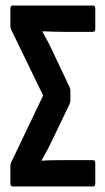

<svg xmlns="http://www.w3.org/2000/svg" viewBox="-20 -675 379 695"><path d="M26.6 0Q17.6 0 17.6 -10.9V-73.9Q17.6 -83 21.8 -90L136.2 -329.2L21.8 -565Q17.6 -573 17.6 -580.7V-644.1Q17.6 -655 25.9 -655H315.9Q324.9 -655 324.9 -644.1V-570.6Q324.9 -559.7 315.9 -559.7H215Q197.4 -559.7 177.7 -560.2Q158 -560.7 133.8 -561.7V-559.7Q144.3 -540.8 154.2 -522.2Q164.1 -503.6 172.9 -484.1L231.4 -360.4Q234.8 -353.6 234.8 -346.3V-311.2Q234.8 -304.2 231.4 -297.4L168.4 -166.2Q160 -148.4 150.9 -131.3Q141.8 -114.2 130.8 -95.3V-93.3Q149.7 -94.7 172.8 -95Q195.9 -95.3 213.8 -95.3H315.9Q324.9 -95.3 324.9 -84.4V-10.9Q324.9 0 315.9 0Z"/></svg>

Font: Sofia Sans Extra Condensed
Style: Regular
Weight: 400
Designer: Botio Nikoltchev, Ani Petrova
Foundry: lettersoup
Version: Version 4.101